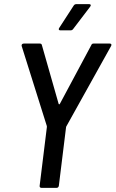

<svg xmlns="http://www.w3.org/2000/svg" viewBox="-20 -911 560 930"><path d="M272 -764H322C327 -764 331 -766 334 -770L417 -879C422 -885 420 -891 412 -891H350C345 -891 340 -889 337 -884L267 -776C262 -769 265 -764 272 -764ZM181 -1H254C260 -1 264 -5 265 -11L300 -295C300 -296 301 -299 302 -300L518 -688C522 -695 519 -700 512 -700H433C428 -700 424 -698 422 -692L270 -408C269 -405 265 -405 264 -408L183 -692C182 -698 178 -700 173 -700H95C88 -700 83 -695 85 -688L207 -300C207 -299 207 -296 207 -295L172 -11C171 -5 175 -1 181 -1Z"/></svg>

Font: Barlow Semi Condensed Medium
Style: Italic
Weight: 500
Width: 4
Italic angle: -7°
Designer: Jeremy Tribby
Foundry: Tribby Type
Version: Version 1.422;hotconv 1.0.109;makeotfexe 2.5.65596